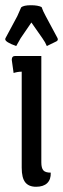

<svg xmlns="http://www.w3.org/2000/svg" viewBox="-38 -704 241 734"><path d="M120 -490V-83Q120 -62 127.5 -53Q135 -44 156 -44Q157 -18 142.5 -4Q128 10 100 10Q72 10 58.5 -7Q45 -24 45 -63V-430Q30 -430 14 -425L7 -475Q7 -490 20 -490ZM24 -528Q-18 -543 -18 -554Q-18 -557 -16 -560L28 -642L43 -676Q53 -684 80 -684Q107 -684 121 -677Q126 -662 137 -642L181 -560Q183 -557 183 -553Q183 -549 178 -546L141 -528Q136 -541 124 -558L82 -618L41 -558Z"/></svg>

Font: el_Medula One
Style: Regular
Weight: 400
Designer: Luciano Vergara
Foundry: Luciano Vergara
Version: Version 1.002 August 17, 2020